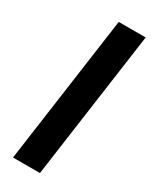

<svg xmlns="http://www.w3.org/2000/svg" viewBox="-195 -792 670 840"><g transform="rotate(30 140.0 -372.5)"><path d="M34 0 138 -745H274L170 0Z"/></g></svg>

Font: Plus Jakarta Sans
Style: Bold Italic
Weight: 700
Italic angle: -8°
Designer: Gumpita Rahayu
Foundry: Tokotype
Version: Version 2.071; ttfautohint (v1.8.4.7-5d5b);gftools[0.9.29]